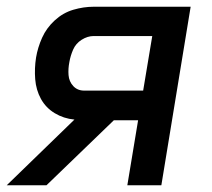

<svg xmlns="http://www.w3.org/2000/svg" viewBox="-34 -550 630 570"><path d="M-14 0H104L304 -193H376L344 0H445L532 -530H244Q214 -530 183.5 -521Q153 -512 128.5 -489.5Q104 -467 91 -438Q78 -409 73 -379Q68 -347 70.5 -315Q73 -283 87.5 -256.5Q102 -230 128.5 -214Q155 -198 187 -195ZM216 -281Q196 -281 183.5 -294.5Q171 -308 169.5 -327Q168 -346 172 -366Q175 -384 183 -402.5Q191 -421 208.5 -432Q226 -443 244 -443H418L391 -281Z"/></svg>

Font: Iosevka Sparkle Medium
Style: Italic
Weight: 500
Italic angle: -9°
Designer: Belleve Invis
Foundry: Belleve Invis
Version: Version 4.5.0; ttfautohint (v1.8.3)